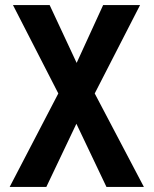

<svg xmlns="http://www.w3.org/2000/svg" viewBox="-20 -734 603 754"><path d="M18 0 209 -367 31 -714H175L281 -487L385 -714H530L352 -367L545 0H398L280 -248L162 0Z"/></svg>

Font: Noto Sans Mono SemiCondensed
Style: Bold
Weight: 700
Width: 4
Designer: Monotype Design Team
Foundry: Monotype Imaging Inc.
Version: Version 2.014